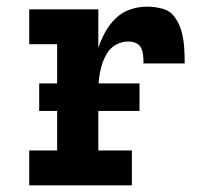

<svg xmlns="http://www.w3.org/2000/svg" viewBox="-20 -558 616 578"><path d="M68 0H377V-105H276V-281Q276 -301 278 -320.5Q280 -340 285.5 -359Q291 -378 301 -395.5Q311 -413 328.5 -423Q346 -433 366 -433Q378 -433 389 -428.5Q400 -424 405 -413Q410 -402 411 -390.5Q412 -379 412 -367H536Q536 -391 534.5 -414.5Q533 -438 527 -461.5Q521 -485 507 -505Q493 -525 470 -531.5Q447 -538 423 -538Q397 -538 372 -529.5Q347 -521 328 -502.5Q309 -484 296.5 -461Q284 -438 276 -414V-530H68V-425H152V-105H68ZM400 -224V-307H98V-224Z"/></svg>

Font: Iosevka Sparkle
Style: Bold
Weight: 700
Designer: Belleve Invis
Foundry: Belleve Invis
Version: Version 4.5.0; ttfautohint (v1.8.3)